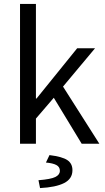

<svg xmlns="http://www.w3.org/2000/svg" viewBox="-20 -732 535 978"><path d="M82 0V-712H163V-230H166L373 -486H464L301 -291L486 0H396L254 -234L163 -128V0ZM184 226 176 186Q239 181 262 169.5Q285 158 285 138Q285 118 267 108.5Q249 99 214 96L232 58Q297 66 323 83.5Q349 101 349 135Q349 179 306.5 200.5Q264 222 184 226Z"/></svg>

Font: SourceSansPro
Style: Book
Weight: 400
Designer: Paul D. Hunt
Foundry: Adobe Systems Incorporated
Version: Version 2.021;PS 2.000;hotconv 1.0.86;makeotf.lib2.5.63406